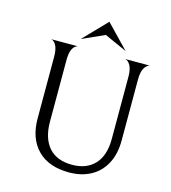

<svg xmlns="http://www.w3.org/2000/svg" viewBox="-126 -970 964 1083"><g transform="rotate(15 356.0 -428.0)"><path d="M377 12Q258 12 193 -54Q128 -120 128 -237V-595Q128 -639 116 -662Q104 -685 86 -688H242Q224 -685 212 -662.5Q200 -640 200 -598V-237Q200 -140 246.5 -87Q293 -34 383 -34Q466 -34 514 -84.5Q562 -135 562 -234V-595Q562 -639 549 -662Q536 -685 518 -688H662Q644 -684 631 -661.5Q618 -639 618 -595V-239Q618 -160 588 -103.5Q558 -47 503.5 -17.5Q449 12 377 12ZM378 -868 509 -732 378 -791 247 -732Z"/></g></svg>

Font: BellefairVN
Style: Regular
Weight: 400
Designer: Nick Shinn, Liron Lavi Turkenic
Foundry: Shinntype
Version: Version 1.003